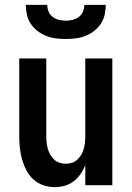

<svg xmlns="http://www.w3.org/2000/svg" viewBox="-20 -760 540 788"><path d="M204 8Q180 8 157 0Q134 -8 116.5 -24Q99 -40 88 -61.5Q77 -83 70.5 -106Q64 -129 61.5 -152.5Q59 -176 59 -200V-520H170V-200Q170 -187 171.5 -174Q173 -161 176.5 -148.5Q180 -136 186.5 -125Q193 -114 202.5 -105Q212 -96 224.5 -92Q237 -88 250 -88Q263 -88 275.5 -92Q288 -96 297.5 -105Q307 -114 313.5 -125Q320 -136 323.5 -148.5Q327 -161 328.5 -174Q330 -187 330 -200V-520H441V0H330V-82Q322 -62 310 -45Q298 -28 281.5 -15.5Q265 -3 245 2.5Q225 8 204 8ZM250 -600Q230 -600 209.5 -602.5Q189 -605 170 -612.5Q151 -620 134.5 -632.5Q118 -645 106.5 -662Q95 -679 90.5 -699.5Q86 -720 86 -740H174Q174 -726 179.5 -712.5Q185 -699 196.5 -690.5Q208 -682 222 -678.5Q236 -675 250 -675Q264 -675 278 -678.5Q292 -682 303.5 -690.5Q315 -699 320.5 -712.5Q326 -726 326 -740H414Q414 -720 409.5 -699.5Q405 -679 393.5 -662Q382 -645 365.5 -632.5Q349 -620 330 -612.5Q311 -605 290.5 -602.5Q270 -600 250 -600Z"/></svg>

Font: Iosevka SS08 Regular
Style: Bold
Weight: 700
Monospace: yes
Designer: Belleve Invis
Foundry: Belleve Invis
Version: Version 16.3.4; ttfautohint (v1.8.4)